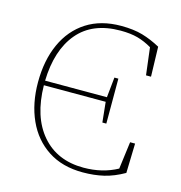

<svg xmlns="http://www.w3.org/2000/svg" viewBox="-105 -784 838 891"><g transform="rotate(15 314.0 -338.5)"><path d="M371 13Q273 13 204 -32Q135 -77 99 -156.5Q63 -236 63 -338Q63 -443 99 -522.5Q135 -602 203.5 -646Q272 -690 369 -690Q429 -690 472 -677.5Q515 -665 559 -641L563 -498H539L523 -629Q489 -649 454.5 -658.5Q420 -668 372 -668Q238 -668 167.5 -584.5Q97 -501 93 -353H390L400 -450H419V-234H400L390 -331H93Q95 -180 168.5 -94.5Q242 -9 369 -9Q460 -9 531 -48L548 -179H572L568 -37Q519 -9 472.5 2Q426 13 371 13Z"/></g></svg>

Font: Source Serif Pro ExtraLight
Style: Regular
Weight: 200
Designer: Frank Grießhammer
Foundry: Adobe Systems Incorporated
Version: Version 3.001;hotconv 1.0.111;makeotfexe 2.5.65597